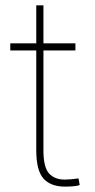

<svg xmlns="http://www.w3.org/2000/svg" viewBox="-20 -691 356 721"><path d="M279.3 3.9Q263.2 9.8 224.1 9.8Q170.4 9.8 143.3 -20.5Q116.2 -50.8 116.2 -126.5V-501.5H18.6V-528.3H116.2V-670.9H143.1V-528.3H263.2V-501.5H143.1V-126.5Q143.1 -62.5 164.3 -39.6Q185.5 -16.6 222.7 -16.6Q244.1 -16.6 274.9 -21Z"/></svg>

Font: Mardoto Thin
Style: Regular
Weight: 250
Designer: Christian Robertson, Vahan Hovhannisyan
Foundry: Google
Version: Version 1.000